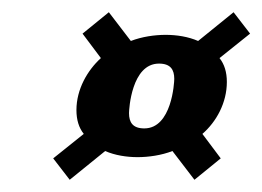

<svg xmlns="http://www.w3.org/2000/svg" viewBox="-20 -378 429 314"><path d="M191 -193C191 -199 195 -274 240 -274C259 -274 265 -264 265 -249C265 -243 261 -168 216 -168C197 -168 191 -178 191 -193ZM351 -244C351 -260 347 -273 339 -283L389 -323L362 -358L304 -311C288 -318 269 -321 251 -321C233 -321 212 -318 194 -311L158 -358L115 -323L145 -283C123 -263 105 -232 105 -198C105 -182 109 -169 117 -159L67 -119L94 -84L152 -131C168 -124 187 -121 205 -121C223 -121 244 -124 262 -131L298 -84L341 -119L311 -159C334 -179 351 -210 351 -244Z"/></svg>

Font: Pfennig
Style: BoldItalic
Weight: 700
Italic angle: -13°
Version: Version 20100423